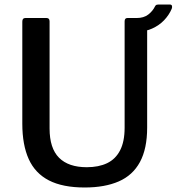

<svg xmlns="http://www.w3.org/2000/svg" viewBox="-20 -822 784 852"><path d="M633 -256Q633 -162 601 -103Q569 -44 507 -17Q445 10 356 10Q258 10 197 -21.5Q136 -53 107.5 -116Q79 -179 79 -273V-726Q79 -742 92 -742H187Q200 -742 200 -727V-252Q200 -164 242 -122Q284 -80 365 -80Q418 -80 455.5 -98Q493 -116 513 -155Q533 -194 533 -255V-727Q533 -742 545 -742H621Q633 -742 633 -728V-256ZM733 -802Q741 -802 743 -796.5Q745 -791 742 -783Q730 -755 708 -732Q686 -709 654.5 -695Q623 -681 582 -681L586 -742Q618 -742 638 -757.5Q658 -773 668 -794Q671 -800 675.5 -801Q680 -802 684 -802Z"/></svg>

Font: Libre Franklin Medium
Style: Regular
Weight: 500
Designer: Pablo Impallari, Rodrigo Fuenzalida, Nhung Nguyen
Foundry: Impallari Type
Version: Version 3.000